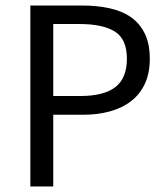

<svg xmlns="http://www.w3.org/2000/svg" viewBox="-20 -676 606 696"><path d="M90 0V-656H277Q332 -656 377.5 -646Q423 -636 455 -613.5Q487 -591 505 -554Q523 -517 523 -463Q523 -411 505.5 -373Q488 -335 456 -310Q424 -285 379.5 -272.5Q335 -260 281 -260H173V0ZM173 -328H271Q357 -328 398.5 -360.5Q440 -393 440 -463Q440 -534 396.5 -561.5Q353 -589 267 -589H173Z"/></svg>

Font: TypoPRO Source Sans Pro
Style: Regular
Weight: 400
Designer: Paul D. Hunt
Foundry: Adobe Systems Incorporated
Version: Version 2.020;PS 2.000;hotconv 1.0.86;makeotf.lib2.5.63406